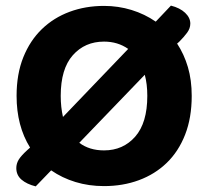

<svg xmlns="http://www.w3.org/2000/svg" viewBox="-20 -645 740 683"><path d="M662 -304Q662 -226 638.5 -166Q615 -106 573 -65.5Q531 -25 474 -4Q417 17 350 17Q296 17 248.5 2.5Q201 -12 162 -39L107 18Q75 10 56.5 -6Q38 -22 38 -47Q38 -63 46.5 -77Q55 -91 77 -111L87 -120Q39 -197 39 -304Q39 -382 63 -441.5Q87 -501 129 -541.5Q171 -582 227.5 -603Q284 -624 350 -624Q401 -624 448 -609.5Q495 -595 534 -568L588 -625Q620 -617 638.5 -599.5Q657 -582 657 -561Q657 -544 645.5 -528.5Q634 -513 617 -496L610 -490Q635 -452 648.5 -406Q662 -360 662 -304ZM504 -304Q504 -346 495 -379L262 -137Q298 -110 350 -110Q418 -110 461 -159Q504 -208 504 -304ZM196 -304Q196 -264 204 -229L436 -471Q399 -497 350 -497Q282 -497 239 -448.5Q196 -400 196 -304Z"/></svg>

Font: Baloo Bhaina 2
Style: Bold
Weight: 700
Designer: Yesha Goshar, Manish Minz, Shuchita Grover and Ek Type
Foundry: Ek Type
Version: Version 1.640;hotconv 1.0.111;makeotfexe 2.5.65597; ttfautoh